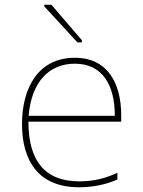

<svg xmlns="http://www.w3.org/2000/svg" viewBox="-20 -781 603 811"><path d="M307 -602H326V-611L197 -761H167V-754ZM314 10C371 10 428 -1 476 -23V-51C423 -27 375 -15 315 -15C166 -15 100 -106 100 -267H492V-293C492 -429 435 -537 296 -537C144 -537 73 -413 73 -257C73 -102 142 10 314 10ZM465 -292H101C113 -437 189 -512 296 -512C412 -512 465 -423 465 -292Z"/></svg>

Font: Noto Sans Mono SemiCondensed Thin
Style: Regular
Weight: 100
Width: 4
Designer: Monotype Design Team
Foundry: Monotype Imaging Inc.
Version: Version 2.014